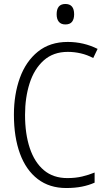

<svg xmlns="http://www.w3.org/2000/svg" viewBox="-20 -936 540 966"><path d="M313 10Q229 10 170 -35Q111 -80 80.5 -163Q50 -246 50 -359Q50 -461 80 -544Q110 -627 170.5 -676Q231 -725 321 -725Q401 -725 471 -690L449 -644Q419 -660 386.5 -667.5Q354 -675 321 -675Q248 -675 200 -632Q152 -589 129 -517Q106 -445 106 -358Q106 -262 130 -190.5Q154 -119 201 -79.5Q248 -40 319 -40Q360 -40 393.5 -48Q427 -56 456 -68V-17Q427 -4 392 3Q357 10 313 10ZM309 -813Q287 -813 276 -826.5Q265 -840 265 -864Q265 -916 309 -916Q353 -916 353 -864Q353 -840 342.5 -826.5Q332 -813 309 -813Z"/></svg>

Font: Noto Sans Mono ExtraCondensed Light
Style: Regular
Weight: 300
Width: 2
Designer: Monotype Design Team
Foundry: Monotype Imaging Inc.
Version: Version 2.014; ttfautohint (v1.8.4.7-5d5b)